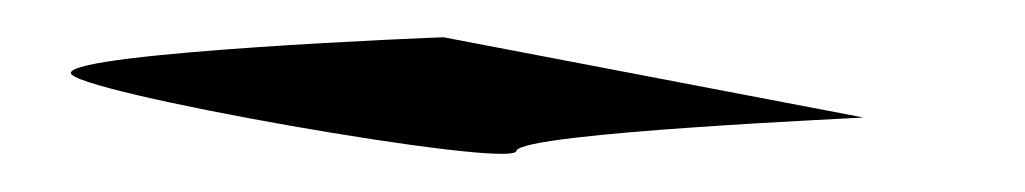

<svg xmlns="http://www.w3.org/2000/svg" viewBox="-20 17 550 103"><path d="M18 56C16 66 255 108 257 98C259 88 450 80 443 80L218 37C214 37 20 45 18 56Z"/></svg>

Font: Ampere
Style: UltCndIta
Weight: 400
Version: Version 1